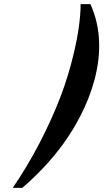

<svg xmlns="http://www.w3.org/2000/svg" viewBox="-20 -851 541 928"><path d="M41.6 57H87.9C166.4 -11 232.5 -82.2 286.3 -156.5C402.8 -317.3 526.2 -589.5 417.2 -831H369.7C369.3 -690.1 318.4 -503.8 273.4 -386C215.1 -233.3 131.5 -73.6 41.6 57Z"/></svg>

Font: Din Kursivschrift
Style: Breit
Weight: 400
Version: Version 1.089